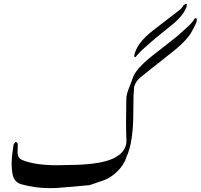

<svg xmlns="http://www.w3.org/2000/svg" viewBox="-20 -970 1037 992"><path d="M926.8 -939.9V-942.9Q929.2 -942.9 934.1 -946.5Q939 -950.2 940.9 -950.2Q943.8 -950.2 945.8 -945.8V-942.9Q948.2 -942.9 942.9 -940.9Q945.8 -939 943.8 -934.1Q939.9 -926.8 939.9 -925.8Q921.9 -884.8 872.1 -844.2Q829.1 -809.1 786.1 -774.9Q757.8 -751 731 -727.1Q698.2 -698.2 681.2 -675.8Q675.8 -673.8 672.9 -679.2Q683.1 -745.1 771 -813L900.9 -913.1Q918 -925.8 926.8 -939.9ZM766.1 -681.2 896 -783.2Q919.9 -804.2 943.8 -826.2Q972.2 -851.1 984.9 -873Q986.8 -877 992.2 -876Q997.1 -874 997.1 -870.1Q997.1 -856 989 -841.6Q981 -827.1 974.1 -813Q951.2 -765.1 869.1 -700.2L706.1 -570.8Q681.2 -550.8 672.9 -521Q668.9 -481 668.9 -405.8V-393.1Q668.9 -233.9 633.8 -160.2Q621.1 -118.2 585.4 -83.5Q549.8 -48.8 506.8 -35.2L441.9 -13.2L289.1 0Q264.2 2 238.8 2Q160.2 2 89.8 -18.1Q53.2 -28.8 44.9 -69.8Q40 -96.2 40 -125Q40 -159.2 49.8 -222.2Q53.2 -229 59.1 -235.8Q65.9 -238.8 71.8 -227.1Q71.8 -203.1 70.8 -179.2Q73.2 -151.9 95.2 -143.1Q162.1 -116.2 274.9 -116.2Q296.9 -116.2 368.2 -118.2Q516.1 -122.1 578.1 -158Q640.1 -193.8 632.8 -255.9Q629.9 -330.1 632.8 -464.8Q634.8 -485.8 646 -514.2Q661.1 -551.8 664.1 -562Q678.2 -611.8 766.1 -681.2Z"/></svg>

Font: Jameel Khushkhat-L
Style: Regular
Weight: 400
Version: Version 3.5